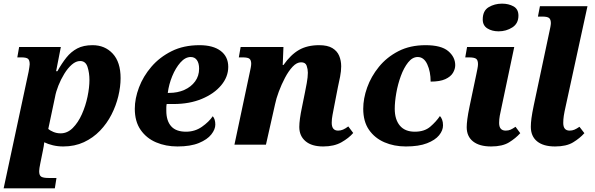

<svg xmlns="http://www.w3.org/2000/svg" viewBox="-59 -794 3267 1054"><path d="M98 -400Q100 -412 102 -424Q104 -436 104 -441Q104 -463 95 -471Q86 -479 58 -479H36L46 -536H275L249 -403H256Q280 -446 305.5 -478Q331 -510 365 -528Q399 -546 449 -546Q517 -546 560 -499.5Q603 -453 603 -365Q603 -318 590.5 -266Q578 -214 553 -165Q528 -116 490 -76.5Q452 -37 401.5 -13.5Q351 10 288 10Q258 10 231 3.5Q204 -3 184 -13Q183 -5 181 9Q179 23 176 35L162 104Q156 133 156 146Q156 169 167.5 176Q179 183 208 183H251L242 240H-39ZM274 -62Q311 -62 340.5 -91.5Q370 -121 390.5 -167Q411 -213 421.5 -263.5Q432 -314 432 -355Q432 -394 421.5 -426.5Q411 -459 381 -459Q358 -459 335.5 -439.5Q313 -420 294 -389Q275 -358 261.5 -324Q248 -290 243 -261L206 -86Q215 -78 233.5 -70Q252 -62 274 -62Z M915 10Q851 10 798 -12.5Q745 -35 713 -81Q681 -127 681 -197Q681 -253 704 -314Q727 -375 772 -427.5Q817 -480 883 -513Q949 -546 1036 -546Q1111 -546 1152.5 -514.5Q1194 -483 1194 -427Q1194 -372 1155 -325.5Q1116 -279 1048.5 -251Q981 -223 894 -223H856Q854 -213 854 -203.5Q854 -194 854 -186Q854 -131 880.5 -101Q907 -71 962 -71Q1011 -71 1049.5 -98Q1088 -125 1109 -156Q1123 -140 1123 -110Q1123 -84 1101 -56Q1079 -28 1033 -9Q987 10 915 10ZM870 -284Q916 -284 953 -300.5Q990 -317 1012 -347Q1034 -377 1034 -417Q1034 -447 1022 -464Q1010 -481 988 -481Q958 -481 931.5 -451Q905 -421 886.5 -376Q868 -331 862 -284Z M1715 10Q1652 10 1618 -19Q1584 -48 1584 -97Q1584 -136 1599 -207L1615 -286Q1619 -305 1625 -338Q1631 -371 1631 -395Q1631 -414 1624.5 -433Q1618 -452 1594 -452Q1570 -452 1547.5 -428Q1525 -404 1505.5 -367Q1486 -330 1471.5 -291Q1457 -252 1451 -222L1401 0H1228L1312 -396Q1315 -409 1317.5 -422.5Q1320 -436 1320 -444Q1320 -463 1311 -471Q1302 -479 1273 -479H1252L1262 -536H1497L1493 -437H1497Q1537 -494 1582.5 -520Q1628 -546 1693 -546Q1739 -546 1765.5 -530Q1792 -514 1803 -487.5Q1814 -461 1814 -430Q1814 -404 1808 -373Q1802 -342 1796 -316L1776 -213Q1771 -186 1766.5 -163.5Q1762 -141 1762 -120Q1762 -77 1797 -77Q1811 -77 1824 -82.5Q1837 -88 1853 -100L1880 -64Q1856 -36 1815.5 -13Q1775 10 1715 10Z M2169 10Q2104 10 2051 -13Q1998 -36 1966.5 -81.5Q1935 -127 1935 -197Q1935 -253 1956.5 -313.5Q1978 -374 2021 -427Q2064 -480 2128 -513Q2192 -546 2277 -546Q2363 -546 2401.5 -513.5Q2440 -481 2440 -436Q2440 -415 2427.5 -394Q2415 -373 2385.5 -359.5Q2356 -346 2305 -346Q2305 -401 2286.5 -441Q2268 -481 2234 -481Q2205 -481 2181.5 -451.5Q2158 -422 2141.5 -377Q2125 -332 2116.5 -283.5Q2108 -235 2108 -197Q2108 -138 2136 -104.5Q2164 -71 2218 -71Q2271 -71 2303 -98.5Q2335 -126 2356 -157Q2363 -150 2368 -137Q2373 -124 2373 -106Q2373 -78 2351.5 -51.5Q2330 -25 2285 -7.5Q2240 10 2169 10Z M2678 -622Q2642 -622 2616.5 -638Q2591 -654 2591 -687Q2591 -735 2623.5 -754.5Q2656 -774 2697 -774Q2733 -774 2760 -759Q2787 -744 2787 -708Q2787 -665 2753.5 -643.5Q2720 -622 2678 -622ZM2637 10Q2573 10 2538 -17.5Q2503 -45 2503 -96Q2503 -113 2506.5 -140.5Q2510 -168 2519 -211L2556 -387Q2559 -402 2562 -417Q2565 -432 2565 -442Q2565 -464 2554.5 -471.5Q2544 -479 2515 -479H2495L2505 -536H2764L2695 -209Q2688 -178 2684.5 -158.5Q2681 -139 2681 -119Q2681 -77 2717 -77Q2732 -77 2743.5 -82Q2755 -87 2771 -98L2797 -63Q2772 -35 2735.5 -12.5Q2699 10 2637 10Z M2988 10Q2924 10 2889.5 -18Q2855 -46 2855 -98Q2855 -118 2858.5 -145Q2862 -172 2871 -215L2957 -620Q2960 -633 2962.5 -646.5Q2965 -660 2965 -667Q2965 -686 2956 -694.5Q2947 -703 2918 -703H2894L2905 -760H3166L3046 -209Q3039 -178 3036 -158.5Q3033 -139 3033 -119Q3033 -77 3068 -77Q3082 -77 3094 -82Q3106 -87 3122 -98L3149 -63Q3124 -35 3087 -12.5Q3050 10 2988 10Z"/></svg>

Font: Noto Serif ExtraBold
Style: Italic
Weight: 800
Italic angle: -12°
Designer: Monotype Design Team
Foundry: Monotype Imaging Inc.
Version: Version 2.013